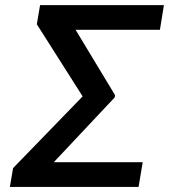

<svg xmlns="http://www.w3.org/2000/svg" viewBox="-20 -736 685 756"><path d="M541.9 -97.3 525.6 0H18.8L31.6 -74.2L305.4 -356.5L125 -640.6L137.8 -715.9H625.4L609.7 -618.6H277.7L432.9 -361.5L431.8 -352.6L191.8 -97.3Z"/></svg>

Font: Inter P Medium
Style: Italic
Weight: 500
Italic angle: 9.39999°
Designer: Rasmus Andersson
Foundry: rsms
Version: Version 3.018;git-588b23468